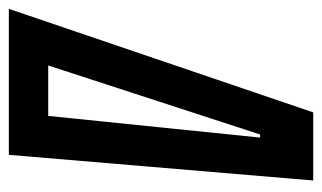

<svg xmlns="http://www.w3.org/2000/svg" viewBox="-212 -561 728 434"><g transform="rotate(90 152.0 -344.0)"><path d="M-45 0 189 -688H343L285 0ZM83 -89H197L246 -568H239Z"/></g></svg>

Font: Saira UltraCondensed
Style: Bold Italic
Weight: 700
Width: 1
Italic angle: -12°
Designer: Hector Gatti with collaboration of the Omnibus-Type team
Foundry: Omnibus-Type
Version: Version 1.101